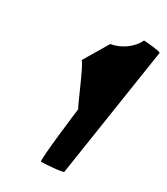

<svg xmlns="http://www.w3.org/2000/svg" viewBox="-178 -788 755 868"><g transform="rotate(30 200.0 -354.0)"><path d="M111 -490C126 -484 207 -282 209 -291C208 -284 172 0 182 0C192 0 295 -6 296 -14L400 -694C401 -701 321 -708 311 -708C291 -662 235 -624 187 -618Z"/></g></svg>

Font: Ampere
Style: ExtIta
Weight: 400
Version: Version 1